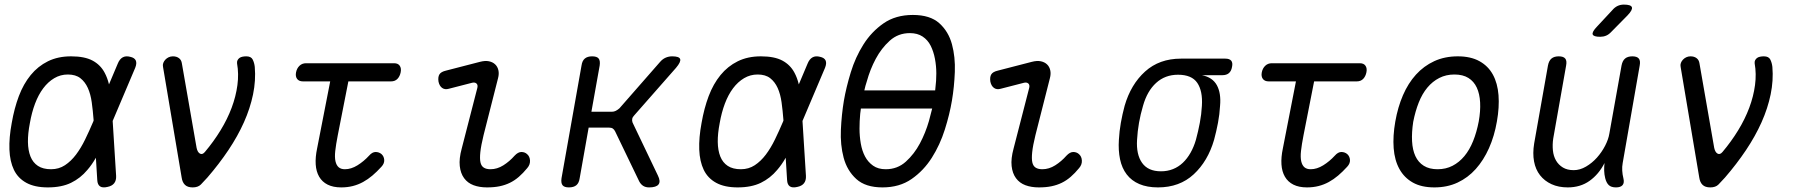

<svg xmlns="http://www.w3.org/2000/svg" viewBox="-20 -805 7840 835"><path d="M485 -40Q486 -20 476.5 -8Q467 4 447 8Q426 13 415 5.5Q404 -2 403 -22L397 -119Q380 -89 360 -66Q330 -30 289 -10Q248 10 188 10Q131 10 94.5 -10Q58 -30 40.5 -66.5Q23 -103 21 -154.5Q19 -206 31 -270Q42 -334 62 -387Q82 -440 113.5 -478.5Q145 -517 188.5 -538.5Q232 -560 289 -560Q348 -560 382.5 -541.5Q417 -523 435 -489Q447 -467 454 -438L492 -528Q500 -548 513.5 -555.5Q527 -563 546 -558Q565 -554 570.5 -542Q576 -530 568 -510L470 -279ZM387 -280V-284Q384 -324 379 -360Q374 -396 362 -422.5Q350 -449 329.5 -465Q309 -481 275 -481Q243 -481 216 -465Q189 -449 168 -421Q147 -393 132.5 -354.5Q118 -316 110 -270Q101 -224 101.5 -187.5Q102 -151 112.5 -124.5Q123 -98 145 -83.5Q167 -69 202 -69Q236 -69 262.5 -86.5Q289 -104 310.5 -132.5Q332 -161 350 -198Q368 -235 385 -275Z M770 -33 689 -514Q687 -523 690 -531Q693 -539 699 -545.5Q705 -552 713.5 -556Q722 -560 732 -560Q748 -560 758.5 -552Q769 -544 771 -529L835 -162Q839 -143 849.5 -137Q860 -131 871 -144Q909 -189 939 -238Q969 -287 987.5 -336.5Q1006 -386 1012.5 -435Q1019 -484 1011 -529Q1010 -537 1013 -543Q1016 -549 1021.5 -553Q1027 -557 1035 -558.5Q1043 -560 1051 -560Q1072 -560 1079 -546Q1086 -532 1088 -514Q1093 -455 1080.5 -394.5Q1068 -334 1041 -273.5Q1014 -213 973.5 -152.5Q933 -92 882 -33Q866 -15 853.5 -2.5Q841 10 818 10Q796 10 784.5 -1Q773 -12 770 -33Z M1694 -530Q1711 -530 1718.5 -519Q1726 -508 1722.5 -490.5Q1719 -473 1708.5 -462Q1698 -451 1680 -451H1495L1449 -217Q1441 -176 1438 -148.5Q1435 -121 1439 -103.5Q1443 -86 1453 -77.5Q1463 -69 1480 -69Q1507 -69 1534.5 -86Q1562 -103 1585 -128Q1599 -144 1613.5 -144Q1628 -144 1639 -135Q1650 -125 1651 -109.5Q1652 -94 1639 -80Q1619 -58 1599.5 -41.5Q1580 -25 1559 -13.5Q1538 -2 1514.5 4Q1491 10 1464 10Q1429 10 1405 -2Q1381 -14 1368 -36.5Q1355 -59 1353 -90Q1351 -121 1359 -159L1416 -451H1298Q1280 -451 1272 -462Q1264 -473 1267.5 -490.5Q1271 -508 1282.5 -519Q1294 -530 1311 -530Z M1932 -419Q1915 -414 1903 -422.5Q1891 -431 1887 -450Q1884 -470 1891 -481.5Q1898 -493 1920 -498L2067 -536Q2090 -542 2106.5 -538.5Q2123 -535 2133.5 -525Q2144 -515 2147.5 -499.5Q2151 -484 2146 -465L2083 -217Q2072 -172 2069 -143.5Q2066 -115 2069.5 -99Q2073 -83 2084 -76Q2095 -69 2113 -69Q2142 -69 2169 -86Q2196 -103 2218 -128Q2233 -144 2247.5 -144Q2262 -144 2272 -135Q2284 -125 2285 -107Q2286 -89 2273 -74Q2255 -52 2236.5 -36Q2218 -20 2197.5 -10Q2177 0 2153 5Q2129 10 2098 10Q2065 10 2039.5 0.5Q2014 -9 1998.5 -30Q1983 -51 1979.5 -83Q1976 -115 1988 -159L2056 -423Q2059 -436 2052 -442Q2045 -448 2033 -445Z M2454 10Q2434 10 2426.5 0.5Q2419 -9 2422 -30L2509 -520Q2512 -541 2523.5 -550.5Q2535 -560 2555 -560Q2576 -560 2583.5 -550.5Q2591 -541 2588 -520L2552 -319H2641Q2650 -319 2658 -323Q2666 -327 2674 -334L2850 -535Q2861 -548 2874.5 -554Q2888 -560 2903 -560Q2934 -560 2938 -548Q2942 -536 2920 -510L2738 -303Q2731 -296 2729.5 -288Q2728 -280 2731 -272L2841 -42Q2854 -16 2844 -3Q2834 10 2803 10Q2788 10 2777.5 3.5Q2767 -3 2760 -16L2655 -234Q2651 -242 2645 -246Q2639 -250 2629 -250H2540L2501 -30Q2498 -9 2486.5 0.5Q2475 10 2454 10Z M3485 -40Q3486 -20 3476.5 -8Q3467 4 3447 8Q3426 13 3415 5.5Q3404 -2 3403 -22L3397 -119Q3380 -89 3360 -66Q3330 -30 3289 -10Q3248 10 3188 10Q3131 10 3094.5 -10Q3058 -30 3040.5 -66.5Q3023 -103 3021 -154.5Q3019 -206 3031 -270Q3042 -334 3062 -387Q3082 -440 3113.5 -478.5Q3145 -517 3188.5 -538.5Q3232 -560 3289 -560Q3348 -560 3382.5 -541.5Q3417 -523 3435 -489Q3447 -467 3454 -438L3492 -528Q3500 -548 3513.5 -555.5Q3527 -563 3546 -558Q3565 -554 3570.5 -542Q3576 -530 3568 -510L3470 -279ZM3387 -280V-284Q3384 -324 3379 -360Q3374 -396 3362 -422.5Q3350 -449 3329.5 -465Q3309 -481 3275 -481Q3243 -481 3216 -465Q3189 -449 3168 -421Q3147 -393 3132.5 -354.5Q3118 -316 3110 -270Q3101 -224 3101.5 -187.5Q3102 -151 3112.5 -124.5Q3123 -98 3145 -83.5Q3167 -69 3202 -69Q3236 -69 3262.5 -86.5Q3289 -104 3310.5 -132.5Q3332 -161 3350 -198Q3368 -235 3385 -275Z M3818 10Q3744 10 3704 -26.5Q3664 -63 3649 -119Q3634 -175 3637 -241Q3640 -307 3650 -367Q3660 -425 3680 -490.5Q3700 -556 3735 -611.5Q3770 -667 3822.5 -703.5Q3875 -740 3950 -740Q4025 -740 4065 -704Q4105 -668 4120 -612.5Q4135 -557 4132.5 -492Q4130 -427 4120 -368Q4110 -308 4089 -241.5Q4068 -175 4032.5 -119Q3997 -63 3944.5 -26.5Q3892 10 3818 10ZM3832 -69Q3883 -69 3919.5 -102Q3956 -135 3980.5 -181Q4005 -227 4020 -279Q4028 -308 4034 -333H3724Q3723 -322 3721 -310Q3718 -278 3718 -245.5Q3718 -213 3723.5 -181Q3729 -149 3742 -124.5Q3755 -100 3777 -84.5Q3799 -69 3832 -69ZM4047 -412Q4048 -417 4048 -422Q4052 -453 4052 -485.5Q4052 -518 4046 -549.5Q4040 -581 4027.5 -606Q4015 -631 3992.5 -646Q3970 -661 3937 -661Q3886 -661 3849.5 -628Q3813 -595 3788.5 -549Q3764 -503 3750 -452Q3743 -431 3739 -412Z M4332 -419Q4315 -414 4303 -422.5Q4291 -431 4287 -450Q4284 -470 4291 -481.5Q4298 -493 4320 -498L4467 -536Q4490 -542 4506.5 -538.5Q4523 -535 4533.5 -525Q4544 -515 4547.5 -499.5Q4551 -484 4546 -465L4483 -217Q4472 -172 4469 -143.5Q4466 -115 4469.5 -99Q4473 -83 4484 -76Q4495 -69 4513 -69Q4542 -69 4569 -86Q4596 -103 4618 -128Q4633 -144 4647.5 -144Q4662 -144 4672 -135Q4684 -125 4685 -107Q4686 -89 4673 -74Q4655 -52 4636.5 -36Q4618 -20 4597.5 -10Q4577 0 4553 5Q4529 10 4498 10Q4465 10 4439.5 0.5Q4414 -9 4398.5 -30Q4383 -51 4379.5 -83Q4376 -115 4388 -159L4456 -423Q4459 -436 4452 -442Q4445 -448 4433 -445Z M5296 -478H5207Q5253 -469 5272 -434.5Q5291 -400 5286 -345Q5284 -308 5277 -271Q5270 -234 5260 -197Q5233 -104 5171.5 -47Q5110 10 5016 10Q4969 10 4935 -4.5Q4901 -19 4880 -46.5Q4859 -74 4851 -112.5Q4843 -151 4846 -197Q4848 -234 4854.5 -271Q4861 -308 4871 -345Q4898 -438 4960 -494Q5022 -550 5116 -550H5309Q5327 -550 5334.5 -541Q5342 -532 5338 -514Q5335 -496 5324.5 -487Q5314 -478 5296 -478ZM5029 -60Q5057 -60 5081 -69.5Q5105 -79 5124 -97Q5143 -115 5157.5 -140.5Q5172 -166 5181 -197Q5191 -234 5198 -271Q5205 -308 5207 -345Q5211 -409 5187 -444.5Q5163 -480 5103 -480Q5047 -480 5008 -444.5Q4969 -409 4951 -345Q4940 -308 4933.5 -271Q4927 -234 4925 -197Q4921 -133 4947 -96.5Q4973 -60 5029 -60Z M5894 -530Q5911 -530 5918.5 -519Q5926 -508 5922.5 -490.5Q5919 -473 5908.5 -462Q5898 -451 5880 -451H5695L5649 -217Q5641 -176 5638 -148.5Q5635 -121 5639 -103.5Q5643 -86 5653 -77.5Q5663 -69 5680 -69Q5707 -69 5734.5 -86Q5762 -103 5785 -128Q5799 -144 5813.5 -144Q5828 -144 5839 -135Q5850 -125 5851 -109.5Q5852 -94 5839 -80Q5819 -58 5799.5 -41.5Q5780 -25 5759 -13.5Q5738 -2 5714.5 4Q5691 10 5664 10Q5629 10 5605 -2Q5581 -14 5568 -36.5Q5555 -59 5553 -90Q5551 -121 5559 -159L5616 -451H5498Q5480 -451 5472 -462Q5464 -473 5467.5 -490.5Q5471 -508 5482.5 -519Q5494 -530 5511 -530Z M6218 10Q6162 10 6124.5 -11Q6087 -32 6066 -70Q6045 -108 6041 -160.5Q6037 -213 6048 -276Q6059 -339 6081.5 -391Q6104 -443 6138 -480.5Q6172 -518 6217.5 -539Q6263 -560 6320 -560Q6376 -560 6414 -539Q6452 -518 6472.5 -480.5Q6493 -443 6497 -391Q6501 -339 6490 -277Q6479 -213 6455.5 -160.5Q6432 -108 6398 -70Q6364 -32 6319 -11Q6274 10 6218 10ZM6232 -69Q6268 -69 6297 -84Q6326 -99 6348.5 -126Q6371 -153 6386.5 -191.5Q6402 -230 6411 -277Q6419 -322 6417 -359.5Q6415 -397 6402.5 -424Q6390 -451 6366 -466Q6342 -481 6305 -481Q6269 -481 6239.5 -466Q6210 -451 6187.5 -424Q6165 -397 6150 -359Q6135 -321 6126 -275Q6119 -229 6121 -191Q6123 -153 6135.5 -126Q6148 -99 6172 -84Q6196 -69 6232 -69Z M7008 10Q6987 10 6976.5 0Q6966 -10 6961 -30Q6957 -46 6956.5 -62.5Q6956 -79 6958 -96Q6933 -47 6893 -18.5Q6853 10 6798 10Q6758 10 6727.5 -4Q6697 -18 6677.5 -43Q6658 -68 6651.5 -103Q6645 -138 6652 -181L6712 -520Q6716 -541 6727.5 -550.5Q6739 -560 6759 -560Q6779 -560 6787 -550.5Q6795 -541 6791 -520L6735 -203Q6731 -176 6733.5 -151Q6736 -126 6747 -107Q6758 -88 6777 -76.5Q6796 -65 6824 -65Q6851 -65 6877.5 -80.5Q6904 -96 6925 -119.5Q6946 -143 6960.5 -171Q6975 -199 6979 -224L7032 -520Q7036 -541 7047.5 -550.5Q7059 -560 7079 -560Q7099 -560 7107 -550.5Q7115 -541 7111 -520L7037 -96Q7034 -80 7035 -63Q7036 -46 7040 -30Q7045 -10 7036.5 0Q7028 10 7008 10ZM6988 -667Q6977 -655 6965 -650Q6953 -645 6939 -645Q6910 -645 6906.5 -655.5Q6903 -666 6925 -689L6992 -761Q7002 -773 7014.5 -779Q7027 -785 7042 -785Q7073 -785 7077 -773.5Q7081 -762 7058 -738Z M7370 -33 7289 -514Q7287 -523 7290 -531Q7293 -539 7299 -545.5Q7305 -552 7313.5 -556Q7322 -560 7332 -560Q7348 -560 7358.5 -552Q7369 -544 7371 -529L7435 -162Q7439 -143 7449.5 -137Q7460 -131 7471 -144Q7509 -189 7539 -238Q7569 -287 7587.5 -336.5Q7606 -386 7612.5 -435Q7619 -484 7611 -529Q7610 -537 7613 -543Q7616 -549 7621.5 -553Q7627 -557 7635 -558.5Q7643 -560 7651 -560Q7672 -560 7679 -546Q7686 -532 7688 -514Q7693 -455 7680.5 -394.5Q7668 -334 7641 -273.5Q7614 -213 7573.5 -152.5Q7533 -92 7482 -33Q7466 -15 7453.5 -2.5Q7441 10 7418 10Q7396 10 7384.5 -1Q7373 -12 7370 -33Z"/></svg>

Font: Maple Mono Light
Style: Italic
Weight: 300
Italic angle: -10°
Monospace: yes
Designer: subframe7536
Version: Version 7.000